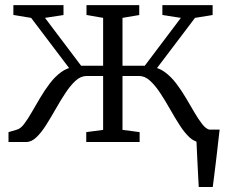

<svg xmlns="http://www.w3.org/2000/svg" viewBox="-20 -568 905 768"><path d="M775 180Q773.5 157.5 772.5 134.2Q771.5 111 770.2 88.2Q769 65.5 768 43.2Q767 21 766 -0.5L718.5 -49.5H858.5Q856 -26.5 853.2 -3.8Q850.5 19 848 42.2Q845.5 65.5 842.5 88.5Q839.5 111.5 836.8 134.5Q834 157.5 831 180ZM14 0V-39.5L48 -49.5Q62.5 -53.5 77 -72.8Q91.5 -92 107.2 -119.5Q123 -147 140.8 -177Q158.5 -207 179.2 -234.2Q200 -261.5 224.5 -279.5Q249 -297.5 278.5 -300.5L277.5 -268L104.5 -496.5L33.5 -508V-547.5H234V-508L160 -496.5L304.5 -305H392.5V-496.5L326 -508V-547.5H537V-508L470 -496.5V-305H559L703.5 -496.5L629.5 -508V-547.5H830.5V-508L760 -496.5L587 -268L586 -300.5Q615 -297.5 639.5 -279.5Q664 -261.5 684.8 -234.2Q705.5 -207 723.2 -177Q741 -147 757 -119.5Q773 -92 787.8 -72.8Q802.5 -53.5 817 -49.5L851 -39.5V0H779.5Q757.5 0 737.5 -19Q717.5 -38 698.2 -68Q679 -98 659.8 -132Q640.5 -166 620.8 -196Q601 -226 580.2 -245Q559.5 -264 537 -264H470V-48.5L538.5 -39.5V0H325V-39.5L392.5 -48.5V-264H326Q303 -264 282.2 -245Q261.5 -226 241.8 -196Q222 -166 202.8 -132Q183.5 -98 164.5 -68Q145.5 -38 125.8 -19Q106 0 85 0Z"/></svg>

Font: Merriweather 36pt Light
Style: Regular
Weight: 300
Designer: Eben Sorkin
Foundry: Eben Sorkin
Version: Version 2.100